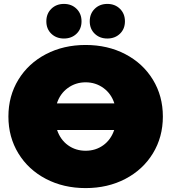

<svg xmlns="http://www.w3.org/2000/svg" viewBox="-20 -946 876 982"><path d="M813 -350Q813 -245 762 -161.5Q711 -78 621 -31Q531 16 418 16Q305 16 215 -31Q125 -78 74 -161.5Q23 -245 23 -350Q23 -455 74 -538.5Q125 -622 215 -669Q305 -716 418 -716Q531 -716 621 -669Q711 -622 762 -538.5Q813 -455 813 -350ZM271 -417H565Q549 -467 509 -496Q469 -525 418 -525Q367 -525 327 -496Q287 -467 271 -417ZM564 -281H272Q289 -231 328 -203Q367 -175 418 -175Q469 -175 508 -203Q547 -231 564 -281ZM217 -837Q217 -876 242.5 -901Q268 -926 307 -926Q346 -926 371.5 -901Q397 -876 397 -837Q397 -798 371.5 -773.5Q346 -749 307 -749Q268 -749 242.5 -773.5Q217 -798 217 -837ZM439 -837Q439 -876 464.5 -901Q490 -926 529 -926Q568 -926 593.5 -901Q619 -876 619 -837Q619 -798 593.5 -773.5Q568 -749 529 -749Q490 -749 464.5 -773.5Q439 -798 439 -837Z"/></svg>

Font: Montserrat Alternates Black
Style: Regular
Weight: 900
Designer: Julieta Ulanovsky
Foundry: Julieta Ulanovsky
Version: Version 7.200